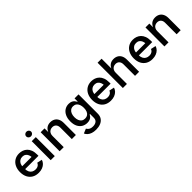

<svg xmlns="http://www.w3.org/2000/svg" viewBox="281 -2224 3905 3905"><g transform="rotate(-45 2233.5 -271.5)"><path d="M308.1 11.2Q226.6 11.2 167.7 -23.4Q108.9 -58.1 77.1 -121.1Q45.4 -184.1 45.4 -269.5Q45.4 -353.5 76.7 -417.2Q107.9 -481 165 -516.8Q222.2 -552.7 299.3 -552.7Q347.7 -552.7 392.1 -537.1Q436.5 -521.5 471.2 -488.3Q505.9 -455.1 525.9 -402.8Q545.9 -350.6 545.9 -277.8V-238.8H105V-322.3H486.8L432.1 -295.9Q432.1 -344.2 417 -380.9Q401.9 -417.5 372.6 -438Q343.3 -458.5 299.8 -458.5Q255.9 -458.5 225.1 -437.7Q194.3 -417 178.2 -382.3Q162.1 -347.7 162.1 -306.6V-249.5Q162.1 -195.3 180.4 -158.2Q198.7 -121.1 232.2 -102.1Q265.6 -83 309.6 -83Q338.4 -83 362.1 -91.3Q385.7 -99.6 402.8 -116.2Q419.9 -132.8 428.7 -157.2L537.6 -133.3Q524.4 -89.8 492.9 -57.4Q461.4 -24.9 414.6 -6.8Q367.7 11.2 308.1 11.2Z M659.2 0V-545.9H776.4V0ZM717.8 -626Q689 -626 668.2 -645.8Q647.5 -665.5 647.5 -692.9Q647.5 -720.7 668.2 -740Q689 -759.3 717.8 -759.3Q747.6 -759.3 768.3 -740Q789.1 -720.7 789.1 -692.9Q789.1 -665.5 768.3 -645.8Q747.6 -626 717.8 -626Z M1033.2 -321.8V0H916V-545.9H1027.3L1028.8 -411.6H1018.1Q1041.5 -483.4 1086.4 -518.1Q1131.3 -552.7 1196.8 -552.7Q1252.9 -552.7 1294.7 -529.1Q1336.4 -505.4 1359.9 -459.5Q1383.3 -413.6 1383.3 -347.2V0H1266.1V-330.6Q1266.1 -387.2 1236.3 -419.7Q1206.5 -452.1 1154.8 -452.1Q1120.1 -452.1 1092.5 -436.8Q1064.9 -421.4 1049.1 -392.3Q1033.2 -363.3 1033.2 -321.8Z M1754.4 215.8Q1689.9 215.8 1642.6 199.5Q1595.2 183.1 1564.7 155.3Q1534.2 127.4 1519.5 93.3L1618.2 52.7Q1627.4 68.4 1643.3 85Q1659.2 101.6 1685.8 112.8Q1712.4 124 1753.9 124Q1814.5 124 1851.8 95.7Q1889.2 67.4 1889.2 6.3V-98.1H1878.9Q1869.6 -79.6 1851.8 -58.6Q1834 -37.6 1803.2 -22.9Q1772.5 -8.3 1724.1 -8.3Q1660.6 -8.3 1609.4 -38.3Q1558.1 -68.4 1528.1 -127.7Q1498 -187 1498 -274.4Q1498 -362.8 1528.1 -425Q1558.1 -487.3 1609.6 -520Q1661.1 -552.7 1725.1 -552.7Q1774.9 -552.7 1806.2 -536.4Q1837.4 -520 1855.5 -497.3Q1873.5 -474.6 1883.3 -456.1H1890.6V-545.9H2005.4V4.9Q2005.4 76.7 1972.4 123.5Q1939.5 170.4 1882.8 193.1Q1826.2 215.8 1754.4 215.8ZM1754.4 -103Q1797.9 -103 1828.1 -123.5Q1858.4 -144 1874 -182.9Q1889.6 -221.7 1889.6 -275.9Q1889.6 -329.6 1874.3 -369.6Q1858.9 -409.7 1828.6 -432.1Q1798.3 -454.6 1754.4 -454.6Q1709.5 -454.6 1679 -430.9Q1648.4 -407.2 1633.1 -366.9Q1617.7 -326.7 1617.7 -275.9Q1617.7 -224.1 1633.3 -185.1Q1648.9 -146 1679.2 -124.5Q1709.5 -103 1754.4 -103Z M2383.3 11.2Q2301.8 11.2 2242.9 -23.4Q2184.1 -58.1 2152.3 -121.1Q2120.6 -184.1 2120.6 -269.5Q2120.6 -353.5 2151.9 -417.2Q2183.1 -481 2240.2 -516.8Q2297.4 -552.7 2374.5 -552.7Q2422.9 -552.7 2467.3 -537.1Q2511.7 -521.5 2546.4 -488.3Q2581.1 -455.1 2601.1 -402.8Q2621.1 -350.6 2621.1 -277.8V-238.8H2180.2V-322.3H2562L2507.3 -295.9Q2507.3 -344.2 2492.2 -380.9Q2477.1 -417.5 2447.8 -438Q2418.5 -458.5 2375 -458.5Q2331.1 -458.5 2300.3 -437.7Q2269.5 -417 2253.4 -382.3Q2237.3 -347.7 2237.3 -306.6V-249.5Q2237.3 -195.3 2255.6 -158.2Q2273.9 -121.1 2307.4 -102.1Q2340.8 -83 2384.8 -83Q2413.6 -83 2437.3 -91.3Q2460.9 -99.6 2478 -116.2Q2495.1 -132.8 2503.9 -157.2L2612.8 -133.3Q2599.6 -89.8 2568.1 -57.4Q2536.6 -24.9 2489.7 -6.8Q2442.9 11.2 2383.3 11.2Z M2851.6 -321.8V0H2734.4V-727.5H2850.1V-411.6H2836.4Q2859.9 -483.4 2904.8 -518.1Q2949.7 -552.7 3015.1 -552.7Q3071.3 -552.7 3113.3 -529.1Q3155.3 -505.4 3178.5 -459.5Q3201.7 -413.6 3201.7 -347.2V0H3084.5V-330.6Q3084.5 -387.2 3054.7 -419.7Q3024.9 -452.1 2973.1 -452.1Q2938.5 -452.1 2910.9 -436.8Q2883.3 -421.4 2867.4 -392.3Q2851.6 -363.3 2851.6 -321.8Z M3579.6 11.2Q3498 11.2 3439.2 -23.4Q3380.4 -58.1 3348.6 -121.1Q3316.9 -184.1 3316.9 -269.5Q3316.9 -353.5 3348.1 -417.2Q3379.4 -481 3436.5 -516.8Q3493.7 -552.7 3570.8 -552.7Q3619.1 -552.7 3663.6 -537.1Q3708 -521.5 3742.7 -488.3Q3777.3 -455.1 3797.4 -402.8Q3817.4 -350.6 3817.4 -277.8V-238.8H3376.5V-322.3H3758.3L3703.6 -295.9Q3703.6 -344.2 3688.5 -380.9Q3673.3 -417.5 3644 -438Q3614.7 -458.5 3571.3 -458.5Q3527.3 -458.5 3496.6 -437.7Q3465.8 -417 3449.7 -382.3Q3433.6 -347.7 3433.6 -306.6V-249.5Q3433.6 -195.3 3451.9 -158.2Q3470.2 -121.1 3503.7 -102.1Q3537.1 -83 3581.1 -83Q3609.9 -83 3633.5 -91.3Q3657.2 -99.6 3674.3 -116.2Q3691.4 -132.8 3700.2 -157.2L3809.1 -133.3Q3795.9 -89.8 3764.4 -57.4Q3732.9 -24.9 3686 -6.8Q3639.2 11.2 3579.6 11.2Z M4047.9 -321.8V0H3930.7V-545.9H4042L4043.5 -411.6H4032.7Q4056.2 -483.4 4101.1 -518.1Q4146 -552.7 4211.4 -552.7Q4267.6 -552.7 4309.3 -529.1Q4351.1 -505.4 4374.5 -459.5Q4397.9 -413.6 4397.9 -347.2V0H4280.8V-330.6Q4280.8 -387.2 4251 -419.7Q4221.2 -452.1 4169.4 -452.1Q4134.8 -452.1 4107.2 -436.8Q4079.6 -421.4 4063.7 -392.3Q4047.9 -363.3 4047.9 -321.8Z"/></g></svg>

Font: Inter Cardless
Style: Medium
Weight: 500
Designer: Rasmus Andersson
Foundry: rsms
Version: Version 4.001;git-9221beed3